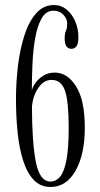

<svg xmlns="http://www.w3.org/2000/svg" viewBox="-20 -731 398 763"><path d="M181 12Q140.5 12 114 -16Q87.5 -44 72 -92.8Q56.5 -141.5 50 -204.5Q43.5 -267.5 43.5 -338Q43.5 -404 51.5 -470Q59.5 -536 77 -590.5Q94.5 -645 123.5 -678Q152.5 -711 194.5 -711Q223 -711 244.8 -693Q266.5 -675 279 -646Q291.5 -617 291.5 -583.5Q291.5 -557 283.8 -547Q276 -537 264 -537Q237 -537 237 -578Q237 -599 242 -608.8Q247 -618.5 247 -638Q247 -656.5 231.8 -672.5Q216.5 -688.5 192.5 -688.5Q163 -688.5 145.8 -658.5Q128.5 -628.5 120 -580.5Q111.5 -532.5 109 -477Q106.5 -421.5 106.5 -370.5Q108 -382.5 119.5 -399.5Q131 -416.5 150.8 -429.5Q170.5 -442.5 198 -442.5Q247.5 -442.5 282.2 -388Q317 -333.5 317 -223Q317 -117 280.2 -52.5Q243.5 12 181 12ZM180.5 -9.5Q202.5 -9.5 218.8 -28.8Q235 -48 244 -94.5Q253 -141 253 -222.5Q253 -328 238.2 -370.8Q223.5 -413.5 185 -413.5Q154 -413.5 132.8 -382.5Q111.5 -351.5 107 -309Q107 -168 122.2 -88.8Q137.5 -9.5 180.5 -9.5Z"/></svg>

Font: Imbue 50pt Light
Style: Regular
Weight: 300
Designer: Tyler Finck
Foundry: Etcetera Type Company
Version: Version 1.102; ttfautohint (v1.8.3)